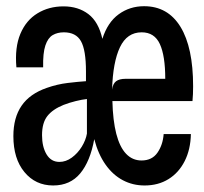

<svg xmlns="http://www.w3.org/2000/svg" viewBox="-20 -576 640 603"><path d="M147 6.5Q91.5 6.5 56.8 -35.5Q22 -77.5 22 -148.5Q22 -206.5 47.8 -244Q73.5 -281.5 127 -300Q159.5 -311.5 193 -315.5Q226.5 -319.5 250 -321V-351.5Q250 -419 234.2 -446.8Q218.5 -474.5 180.5 -474.5Q160.5 -474.5 145.5 -465.8Q130.5 -457 122.5 -433.2Q114.5 -409.5 115.5 -364.5H31.5Q26 -427 44 -469.8Q62 -512.5 97.8 -534.2Q133.5 -556 179.5 -556Q225.5 -556 257.5 -531.8Q289.5 -507.5 301.5 -454Q318 -506 352.8 -531.2Q387.5 -556.5 432.5 -556.5Q507 -556.5 546.8 -491.8Q586.5 -427 586.5 -305Q586.5 -291 586 -280.5Q585.5 -270 584.5 -258.5H333Q334.5 -197.5 345.2 -155.8Q356 -114 376 -93Q396 -72 424.5 -72Q457.5 -72 474.5 -96.5Q491.5 -121 494 -155H579.5Q578.5 -106.5 560 -70Q541.5 -33.5 509.2 -13.5Q477 6.5 434 6.5Q397 6.5 365.8 -10Q334.5 -26.5 311.5 -59Q288.5 -91.5 276 -139Q263.5 -69.5 232 -31.5Q200.5 6.5 147 6.5ZM166.5 -67.5Q187 -67.5 205.5 -81Q224 -94.5 236.8 -115.2Q249.5 -136 253 -156.5V-265Q238 -263.5 217.8 -258.5Q197.5 -253.5 179.5 -246.5Q145 -232.5 128.5 -211.2Q112 -190 112 -151.5Q112 -115 126.2 -91.2Q140.5 -67.5 166.5 -67.5ZM332 -294.5Q334.5 -313.5 344.8 -321Q355 -328.5 374.5 -328.5H499Q499 -401 482 -437.8Q465 -474.5 425 -474.5Q379 -474.5 356.8 -427.8Q334.5 -381 332 -294.5Z"/></svg>

Font: Spline Sans Mono
Style: Regular
Weight: 400
Monospace: yes
Designer: Eben Sorkin, Mirko Velimirovic
Foundry: Sorkin Type
Version: Version 1.004